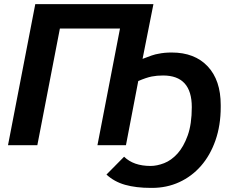

<svg xmlns="http://www.w3.org/2000/svg" viewBox="-20 -708 1157 936"><path d="M817 -452Q929 -452 992.5 -384.5Q1056 -317 1056 -196V-186Q1056 -97 1030.5 -24Q1005 49 960 100.5Q915 152 854 180Q793 208 721 208H716Q643 208 590 193Q537 178 499 143L585 56Q631 101 714 101Q745 101 780 87.5Q815 74 845 41Q875 8 895 -47.5Q915 -103 915 -186Q915 -340 775 -340Q745 -340 719.5 -335Q694 -330 654 -313L594 0H455L565 -569H272L162 0H19L152 -688H728L675 -421Q700 -431 719.5 -437.5Q739 -444 753 -446Q781 -452 817 -452Z"/></svg>

Font: Libra Sans Modern
Style: Bold Italic
Weight: 700
Italic angle: -12°
Foundry: Stefan Peev, Context Ltd
Version: Version 1.000